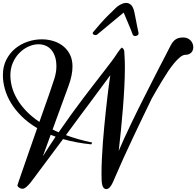

<svg xmlns="http://www.w3.org/2000/svg" viewBox="-20 -1148 1357 1328"><path d="M276.4 -66.9 320.3 -135.7 364.7 -202.6Q349.6 -207.5 330.6 -215.8ZM51.8 -627Q51.8 -588.4 62.7 -546.9Q73.7 -505.4 97.7 -463.9Q121.6 -422.4 159.9 -381.8Q198.2 -341.3 252.4 -304.7L320.8 -498.5Q343.8 -564.5 355.5 -602.1Q370.1 -647.5 370.1 -688Q370.1 -728.5 360.1 -757.6Q350.1 -786.6 333 -805.4Q315.9 -824.2 293.7 -833Q271.5 -841.8 246.6 -841.8Q212.9 -841.8 178.5 -826.7Q144 -811.5 115.7 -783.4Q87.4 -755.4 69.6 -715.6Q51.8 -675.8 51.8 -627ZM343.8 -252.4Q353 -247.6 364.3 -242.2L385.7 -232.9L474.6 -358.9L559.6 -473.6L636.7 -574.2L701.7 -658.2L751 -722.7Q771.5 -749.5 780.8 -764.6L784.7 -770.5L793.9 -784.2L805.2 -799.8Q810.5 -807.1 813.5 -810.1L821.8 -818.8Q828.1 -815.9 831.8 -811.5Q835.4 -807.1 837.2 -802.7Q838.9 -798.3 839.4 -794.2Q839.8 -790 839.8 -787.1L841.3 -762.2Q842.3 -745.1 843 -726.1Q843.8 -707 843.8 -686Q843.8 -617.2 839.8 -543.2Q835.9 -469.2 829.8 -394.5Q823.7 -319.8 816.4 -246.1L801.3 -104.5L838.9 -190.4L883.8 -286.1L933.6 -388.7L985.4 -491.7L1036.1 -591.8L1083.5 -684.6L1125 -764.6L1157.7 -828.6Q1167.5 -847.7 1176.8 -858.9Q1186.5 -870.6 1197.5 -877.2Q1208.5 -883.8 1220.9 -886.2Q1233.4 -888.7 1248.5 -888.7Q1265.1 -888.7 1277.8 -882.6Q1290.5 -876.5 1299.3 -866.9Q1308.1 -857.4 1312.5 -845.5Q1316.9 -833.5 1316.9 -821.8Q1316.9 -811.5 1313.7 -802Q1310.5 -792.5 1303.7 -785.2Q1296.9 -777.8 1286.6 -773.4Q1276.4 -769 1262.7 -769Q1246.1 -769 1226.6 -753.4Q1207 -737.8 1185.8 -712.6Q1164.6 -687.5 1143.1 -655.3L1101.1 -588.9L1062.5 -523.9L1030.3 -467.8L968.8 -340.8L903.3 -203.1L833 -51.8L759.3 115.7Q751.5 133.3 740.5 146Q729.5 158.7 717.3 159.7Q704.6 159.7 697.5 152.1Q690.4 144.5 687 130.6Q683.6 116.7 682.9 97.4Q682.1 78.1 682.1 54.7Q682.1 6.8 684.6 -48.1Q687 -103 691.4 -160.2Q695.8 -217.3 701.2 -273.9Q706.5 -330.6 712.2 -382.6Q717.8 -434.6 723.1 -479.5Q728.5 -524.4 732.9 -557.6L740.2 -609.4Q742.7 -626.5 743.2 -627.9L643.6 -493.7L596.7 -430.2L544.4 -360.4L490.2 -287.1L436 -213.4Q477.5 -198.2 521.7 -185.5Q565.9 -172.9 617.7 -162.1L611.8 -149.4Q557.1 -154.8 508.8 -164.1Q460.4 -173.3 416 -186L243.7 44.9L217.8 80.1Q204.1 99.6 189.7 116.9Q175.3 134.3 161.1 146Q147 157.7 134.8 157.7Q130.9 157.7 125 156Q119.1 154.3 113.8 150.9Q108.4 147.5 104.5 143.1Q100.6 138.7 100.6 133.3Q100.6 131.8 110.4 103.5L137.7 24.4L180.7 -99.6L237.3 -261.7Q174.8 -298.8 129.9 -343.3Q85 -387.7 56.2 -435.5Q27.3 -483.4 13.7 -532.5Q0 -581.5 0 -627.9Q0 -689 23.9 -735.4Q47.9 -781.7 86.2 -813Q124.5 -844.2 172.9 -860.4Q220.7 -876 269 -876Q310.5 -876 348.9 -864.3Q387.2 -852.5 416.7 -829.1Q446.3 -805.7 463.9 -770.5Q481.4 -735.4 481.4 -688Q481.4 -658.7 474.6 -625.5Q468.8 -593.8 454.1 -554.2ZM906.7 -1074.7Q909.2 -1065.4 911.6 -1053.2Q914.1 -1041 917.5 -1023.2Q920.9 -1005.4 925.8 -980.5Q930.7 -955.6 938 -920.9Q938 -919.9 938.2 -919.4Q938.5 -918.9 938.5 -918Q938.5 -908.7 931.2 -903.8Q923.8 -898.9 915 -898.9Q909.2 -898.9 904.5 -901.4Q899.9 -903.8 897.9 -909.2Q883.8 -947.3 867.4 -985.1Q851.1 -1022.9 835.4 -1061Q789.6 -1022.9 744.6 -985.8Q699.7 -948.7 652.3 -909.2Q647 -905.3 640.6 -905.3Q633.8 -905.3 627.4 -908.9Q621.1 -912.6 621.1 -918.5Q621.1 -921.9 625.5 -927.2Q649.9 -956.5 668.2 -977.5Q686.5 -998.5 700.2 -1012.9Q713.9 -1027.3 723.6 -1037.1Q733.4 -1046.9 740.7 -1054Q748 -1061 754.2 -1066.7Q760.3 -1072.3 766.6 -1079.1Q773.9 -1087.4 783.7 -1095.9Q793.5 -1104.5 804.9 -1111.6Q816.4 -1118.7 828.6 -1123.3Q840.8 -1127.9 852.5 -1127.9Q869.6 -1127.9 884 -1116.2Q898.4 -1104.5 906.7 -1074.7Z"/></svg>

Font: Meddon
Style: Regular
Weight: 400
Designer: Vernon Adams
Foundry: Vernon Adams
Version: Version 1.000